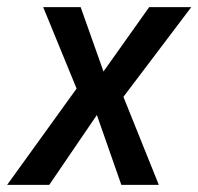

<svg xmlns="http://www.w3.org/2000/svg" viewBox="-39 -518 556 538"><path d="M-19 0 188 -287 194 -225 82 -498H187L253 -312H247L379 -498H497L292 -227L293 -281L406 0H301L232 -197L234 -198L99 0Z"/></svg>

Font: Nunito Sans 7pt Condensed SemiBold
Style: Italic
Weight: 600
Width: 3
Italic angle: -9°
Designer: Vernon Adams
Foundry: Vernon Adams
Version: Version 3.101;gftools[0.9.27]